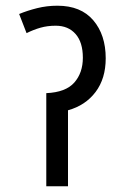

<svg xmlns="http://www.w3.org/2000/svg" viewBox="-20 -652 427 672"><path d="M181 -632Q263 -632 306.5 -581Q350 -530 350 -448Q350 -377 314.5 -330Q279 -283 218 -266V0H142V-326Q210 -329 240 -363Q270 -397 270 -450Q270 -504 244.5 -533Q219 -562 175 -562Q146 -562 121.5 -555Q97 -548 73 -536L47 -603Q76 -615 110 -623.5Q144 -632 181 -632Z"/></svg>

Font: Noto Sans Devanagari Condensed
Style: Regular
Weight: 400
Width: 3
Designer: Jelle Bosma - Monotype Design Team
Foundry: Monotype Imaging Inc.
Version: Version 2.004; ttfautohint (v1.8.4.7-5d5b)